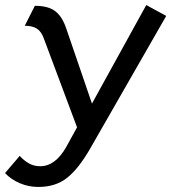

<svg xmlns="http://www.w3.org/2000/svg" viewBox="-28 -728 678 760"><path d="M131 -70Q191 -70 234 -146L277 -224L145 -577Q135 -604 117.5 -615Q100 -626 70 -626L110 -705Q163 -705 191 -683.5Q219 -662 235 -613L336 -318L551 -708L630 -665L329 -140Q283 -60 237.5 -24Q192 12 124 12Q85 12 50 -3Q15 -18 -8 -43L50 -111Q66 -93 86 -81.5Q106 -70 131 -70Z"/></svg>

Font: ABeeZee
Style: Italic
Weight: 400
Italic angle: -10°
Designer: Anja Meiners
Foundry: Anja Meiners
Version: Version 1.003; ttfautohint (v1.8.3)